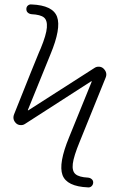

<svg xmlns="http://www.w3.org/2000/svg" viewBox="-20 -769 540 864"><path d="M91.8 -210.9Q83 -205.1 71.3 -206.1Q59.6 -207 51.8 -214.8Q34.2 -232.4 43.9 -255.9Q139.6 -496.1 156.2 -535.2Q157.2 -538.1 159.7 -543Q162.1 -547.9 163.1 -550.8Q188.5 -612.3 190.9 -645Q193.4 -677.7 177.7 -690.4Q162.1 -703.1 122.1 -705.1Q112.3 -706.1 105.5 -711.9Q98.6 -717.8 98.6 -728Q98.6 -738.3 105.5 -744.1Q112.3 -750 122.1 -749Q217.8 -745.1 236.8 -693.4Q255.9 -641.6 207 -524.4L105.5 -274.4V-272.5H107.4L406.2 -463.9Q415 -469.7 426.8 -468.8Q438.5 -467.8 446.3 -460Q464.8 -441.4 455.1 -418.9L338.9 -131.8Q311.5 -65.4 307.6 -32.2Q303.7 1 319.8 14.6Q335.9 28.3 376 30.3Q385.7 31.2 392.6 37.1Q399.4 43 399.4 51.8Q399.4 61.5 392.6 68.4Q385.7 75.2 376 74.2Q280.3 70.3 261.2 18.6Q242.2 -33.2 291 -151.4L392.6 -401.4V-403.3H390.6Z"/></svg>

Font: Rounded Mgen+ 1mn light
Style: Regular
Weight: 200
Designer: [Source Han Sans]
Ryoko NISHIZUKA  (kana & ideographs); Paul D. Hunt (Latin, Greek & Cyrillic); Wenlong ZHANG  (bopomofo
Version: Version 1.059.20150602